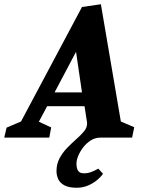

<svg xmlns="http://www.w3.org/2000/svg" viewBox="-87 -648 671 904"><path d="M274 236Q237 236 216 224.5Q195 213 187 195Q179 177 179 158Q179 124 193.5 97Q208 70 229.5 48Q251 26 272.5 7Q294 -12 308.5 -29.5Q323 -47 323 -66Q323 -69 322.5 -74.5Q322 -80 321 -83L311 -148H135L96 -75L154 -48L145 0H-67L-56 -47L12 -76L299 -615L388 -628L482 -76L545 -49L535 0H385Q361 0 340.5 13Q320 26 305 45.5Q290 65 281.5 85.5Q273 106 273 122Q273 145 281 156.5Q289 168 308 168Q326 168 342 162Q358 156 376 146L398 170Q389 184 370.5 199.5Q352 215 327.5 225.5Q303 236 274 236ZM170 -213H299L271 -404Z"/></svg>

Font: Manuale ExtraBold
Style: Italic
Weight: 800
Italic angle: -11°
Designer: Eduardo Tunni / Pablo Cosgaya
Foundry: Eduardo Tunni / Pablo Cosgaya
Version: Version 1.002